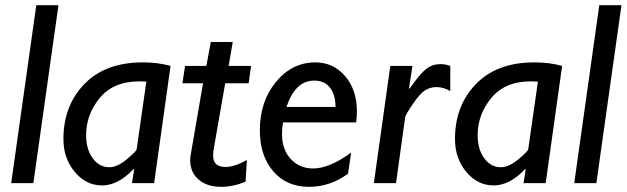

<svg xmlns="http://www.w3.org/2000/svg" viewBox="-20 -702 2402 736"><path d="M204.1 -682.1 107.9 0H22.9L119.1 -682.1Z M633.8 -449.2 570.8 0H485.8L494.1 -51.8L492.2 -54.2Q433.1 8.8 371.1 8.8Q309.6 8.8 266.4 -43.2Q223.1 -95.2 223.1 -168.9Q223.1 -296.9 303.5 -379.9Q383.8 -462.9 527.8 -462.9Q586.4 -462.9 633.8 -449.2ZM503.9 -129.9 541 -389.2Q527.3 -390.1 514.6 -390.1Q414.6 -390.1 362.3 -326.4Q310.1 -262.7 310.1 -184.1Q310.1 -129.9 335.2 -95.5Q360.4 -61 398.9 -61Q429.7 -61 466.3 -91.6Q502.9 -122.1 503.9 -129.9Z M942.4 -449.2 933.1 -382.8H843.3L800.3 -137.2Q796.9 -118.7 796.9 -106Q796.9 -62 844.2 -62Q879.4 -62 926.3 -88.9L921.4 -5.9Q874.5 14.2 828.1 14.2Q772.9 14.2 741 -13.9Q709 -42 709 -87.9Q709 -99.1 711.4 -110.8L758.3 -382.8H679.2L689.5 -449.2H771L788.1 -541H872.1L856.4 -449.2Z M1326.2 -117.2 1314 -36.1Q1245.6 14.2 1164.1 14.2Q1079.1 14.2 1027.6 -45.2Q976.1 -104.5 976.1 -203.1Q976.1 -313 1037.8 -387.9Q1099.6 -462.9 1189 -462.9Q1257.3 -462.9 1302.7 -410.4Q1348.1 -357.9 1348.1 -274.9Q1348.1 -254.4 1345.2 -232.9H1064.9Q1061 -210.4 1061 -189.9Q1061 -127.9 1095 -92Q1128.9 -56.2 1180.2 -56.2Q1242.7 -56.2 1326.2 -117.2ZM1078.1 -292H1266.1Q1266.1 -338.9 1244.9 -366Q1223.6 -393.1 1185.1 -393.1Q1111.8 -393.1 1078.1 -292Z M1561 -449.2 1547.9 -363.8 1549.8 -361.8Q1589.8 -418.9 1613.3 -437.5Q1636.7 -456.1 1668.9 -456.1Q1689 -456.1 1706.1 -449.2V-353Q1679.2 -368.2 1653.8 -368.2Q1628.9 -368.2 1609.4 -355.7Q1589.8 -343.3 1562 -302.5Q1534.2 -261.7 1533.2 -252.9L1498 0H1413.1L1476.1 -449.2Z M2134.8 -449.2 2071.8 0H1986.8L1995.1 -51.8L1993.2 -54.2Q1934.1 8.8 1872.1 8.8Q1810.5 8.8 1767.3 -43.2Q1724.1 -95.2 1724.1 -168.9Q1724.1 -296.9 1804.4 -379.9Q1884.8 -462.9 2028.8 -462.9Q2087.4 -462.9 2134.8 -449.2ZM2004.9 -129.9 2042 -389.2Q2028.3 -390.1 2015.6 -390.1Q1915.5 -390.1 1863.3 -326.4Q1811 -262.7 1811 -184.1Q1811 -129.9 1836.2 -95.5Q1861.3 -61 1899.9 -61Q1930.7 -61 1967.3 -91.6Q2003.9 -122.1 2004.9 -129.9Z M2362.3 -682.1 2266.1 0H2181.2L2277.3 -682.1Z"/></svg>

Font: Myanmar Pyu Pro
Style: Regular
Weight: 400
Designer: Khon Soe Zaw Thu
Foundry: PaOh Unicode
Version: Version 2.00 April 29, 2017